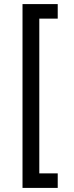

<svg xmlns="http://www.w3.org/2000/svg" viewBox="-20 -780 360 938"><path d="M90 138V-760H262V-689H172V67H262V138Z"/></svg>

Font: IBM Plex Sans Hebrew Text
Style: Regular
Weight: 450
Designer: Mike Abbink, Paul van der Laan, Pieter van Rosmalen, Yanek Iontef
Foundry: Bold Monday
Version: Version 1.2